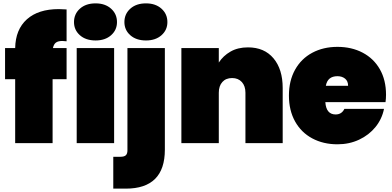

<svg xmlns="http://www.w3.org/2000/svg" viewBox="-20 -849 2328 1139"><path d="M350 -606Q325 -606 312 -596.5Q299 -587 294 -564H375V-379H292V0H70V-379H10V-564H70Q72 -674 139.5 -734.5Q207 -795 329 -795Q343 -795 375 -793V-604Q357 -606 350 -606Z M419 -718Q419 -766 454 -797.5Q489 -829 547 -829Q604 -829 639 -797.5Q674 -766 674 -718Q674 -671 639 -640Q604 -609 547 -609Q489 -609 454 -640Q419 -671 419 -718ZM657 -564V0H435V-564Z M718 -718Q718 -766 753 -797.5Q788 -829 846 -829Q903 -829 938 -797.5Q973 -766 973 -718Q973 -671 938 -640Q903 -609 846 -609Q788 -609 753 -640Q718 -671 718 -718ZM958 39Q958 270 726 270H652V81H695Q717 81 726.5 72Q736 63 736 43V-564H958Z M1657 -327V0H1436V-299Q1436 -339 1414.5 -362.5Q1393 -386 1357 -386Q1320 -386 1299 -362.5Q1278 -339 1278 -299V0H1056V-564H1278V-478Q1304 -518 1347.5 -543Q1391 -568 1451 -568Q1548 -568 1602.5 -503Q1657 -438 1657 -327Z M2267 -243H1910Q1915 -170 1971 -170Q2007 -170 2023 -203H2258Q2246 -143 2207.5 -95.5Q2169 -48 2110.5 -20.5Q2052 7 1982 7Q1898 7 1832.5 -28Q1767 -63 1730.5 -128.5Q1694 -194 1694 -282Q1694 -370 1730.5 -435.5Q1767 -501 1832.5 -536Q1898 -571 1982 -571Q2066 -571 2131.5 -536.5Q2197 -502 2233.5 -438Q2270 -374 2270 -287Q2270 -264 2267 -243ZM2045 -340Q2045 -368 2027 -382.5Q2009 -397 1982 -397Q1923 -397 1913 -340Z"/></svg>

Font: Poppins Black A&M
Style: Regular
Weight: 900
Designer: Ninad Kale (Devanagari), Jonny Pinhorn (Latin)
Foundry: Indian Type Foundry
Version: 4.004